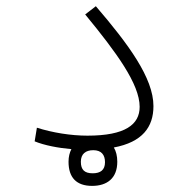

<svg xmlns="http://www.w3.org/2000/svg" viewBox="-20 -486 626 625"><path d="M279.8 119.1C328.1 119.1 361.8 94.7 361.8 40.5C361.8 22 357.9 6.3 350.6 -5.9C443.4 -23.4 479.5 -72.3 479.5 -140.6C479.5 -231.9 398.4 -341.8 292 -465.8L257.3 -439C358.9 -315.4 434.6 -212.4 434.6 -138.2C434.6 -80.6 387.7 -44.4 264.6 -44.4C210.9 -44.4 150.4 -54.2 100.1 -70.3L92.8 -25.9C125 -12.7 169.4 -4.4 212.4 -0.5C206.5 10.7 203.1 24.4 203.1 40.5C203.1 91.8 228.5 119.1 279.8 119.1ZM281.7 78.1C255.4 78.1 243.2 66.9 243.2 40.5C243.2 15.1 258.8 2.9 283.7 2.9C309.6 2.9 321.8 17.6 321.8 42C321.8 67.4 307.1 78.1 281.7 78.1Z"/></svg>

Font: Cascadia Code PL ExtraLight
Style: Regular
Weight: 200
Monospace: yes
Designer: Aaron Bell
Foundry: Saja Typeworks
Version: Version 2404.023